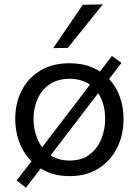

<svg xmlns="http://www.w3.org/2000/svg" viewBox="-20 -798 638 882"><path d="M300.5 11Q239 11 192.5 -10.2Q146 -31.5 114.2 -68Q82.5 -104.5 66.2 -151.8Q50 -199 50 -251Q50 -325.5 80 -383.2Q110 -441 166 -474.2Q222 -507.5 299.5 -507.5Q358.5 -507.5 404.5 -488Q450.5 -468.5 482.5 -433.8Q514.5 -399 531 -352.2Q547.5 -305.5 547.5 -251Q547.5 -177.5 517.5 -118Q487.5 -58.5 432.2 -23.8Q377 11 300.5 11ZM300 -60.5Q355 -60.5 391 -87.8Q427 -115 445 -158.5Q463 -202 463 -251Q463 -307 443 -348.8Q423 -390.5 386.5 -413.2Q350 -436 300 -436Q246 -436 209 -411.2Q172 -386.5 153 -344.5Q134 -302.5 134 -251Q134 -202 152.5 -158.5Q171 -115 208 -87.8Q245 -60.5 300 -60.5ZM99 64.5 56.5 31Q95.5 -19.5 129.8 -64.2Q164 -109 203 -160L347 -348.5Q388.5 -402.5 423 -447.8Q457.5 -493 494 -541L538 -509Q500.5 -460.5 465 -414Q429.5 -367.5 389 -315L244 -125.5Q204.5 -73.5 170.2 -28.5Q136 16.5 99 64.5ZM224.5 -577Q258.5 -627 292.8 -677Q327 -727 360 -776L452.5 -778Q425 -744 398 -710.5Q371 -677 344.5 -644Q318 -611 291.5 -578Z"/></svg>

Font: Commissioner Thin
Style: Regular
Weight: 400
Version: Version 1.000